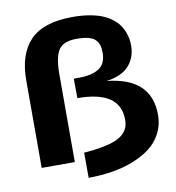

<svg xmlns="http://www.w3.org/2000/svg" viewBox="-93 -854 949 1033"><g transform="rotate(-10 382.0 -337.5)"><path d="M322.3 -336.4Q322.3 -336.4 321.3 -442.9H349.1Q420.9 -442.9 459.7 -468.3Q498.5 -493.7 498.5 -554.2Q498.5 -577.1 494.1 -592.8Q489.7 -608.4 477.3 -622.8Q464.8 -637.2 439 -644.3Q413.1 -651.4 373 -651.4Q300.8 -651.4 274.9 -612.3Q249 -573.2 249 -478.5V0H67.9V-478.5Q67.9 -621.1 140.1 -696Q212.4 -771 373 -771Q423.3 -771 465.1 -763.7Q506.8 -756.3 535.6 -744.1Q564.5 -731.9 586.4 -714.6Q608.4 -697.3 621.3 -679.2Q634.3 -661.1 642.3 -639.9Q650.4 -618.7 653.3 -601.1Q656.2 -583.5 656.2 -564.9Q656.2 -534.2 647.2 -507.8Q638.2 -481.4 619.4 -458.7Q600.6 -436 568.4 -420.7Q536.1 -405.3 492.7 -399.9Q733.9 -375.5 733.9 -173.3V-171.9Q733.9 -117.7 710.4 -72.5Q687 -27.3 646.7 3.4Q606.4 34.2 551.8 55.4Q497.1 76.7 435.8 86.4Q374.5 96.2 307.6 96.2L307.1 -41Q365.2 -45.4 408.2 -53.7Q451.2 -62 479.2 -73.5Q507.3 -85 524.4 -101.3Q541.5 -117.7 548.3 -136Q555.2 -154.3 555.2 -177.7Q555.2 -336.4 322.3 -336.4Z"/></g></svg>

Font: Nobile-bold
Style: Bold
Weight: 700
Version: Version 1.000;PS 001.000;hotconv 1.0.38